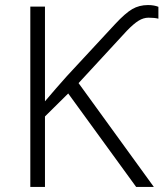

<svg xmlns="http://www.w3.org/2000/svg" viewBox="-20 -740 659 760"><path d="M566 -720Q579 -720 589.5 -718Q600 -716 607 -713V-666Q592 -670 568 -670Q548 -670 528.5 -658Q509 -646 482 -618L291 -411L589 0H519L250 -370L158 -279V0H100V-714H158V-339Q177 -362 200 -388Q223 -414 245 -439L436 -645Q476 -688 503.5 -704Q531 -720 566 -720Z"/></svg>

Font: RS Noto Sans Light
Style: Regular
Weight: 300
Designer: Monotype Design Team
Foundry: Monotype Imaging Inc.
Version: Version 3.10